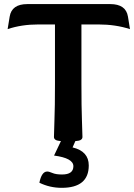

<svg xmlns="http://www.w3.org/2000/svg" viewBox="-20 -670 644 921"><path d="M243.7 -552.7H163.6Q83 -552.7 16.6 -530.3L26.4 -590.3Q36.1 -650.4 111.3 -650.4H508.8Q584 -650.4 593.8 -590.3L603.5 -530.3Q534.2 -552.7 452.6 -552.7H370.6V-267.6Q370.6 -156.2 373 -94.7Q375.5 -33.2 375.5 -12.7Q375.5 -2.9 365 2.4Q354.5 7.8 307.1 7.8Q260.3 7.8 249.5 2.4Q238.8 -2.9 238.8 -12.7Q238.8 -33.2 241.2 -94.7Q243.7 -156.2 243.7 -267.6ZM275.9 231Q218.8 231 168.9 206.5Q179.7 152.8 206.5 152.8Q215.3 152.8 231.7 159.9Q248 167 277.8 167Q332 167 332 127.4Q332 88.4 239.3 76.2L277.8 -4.9H346.7L328.1 37.1Q405.8 55.7 405.8 123.5Q405.8 231 275.9 231Z"/></svg>

Font: Bainsley
Style: Bold
Weight: 700
Designer: Paul James MIller
Foundry: High-Logic / Made with FontCreator
Version: Version 1.411;March 28, 2021;FontCreator 13.0.0.2683 64-bit